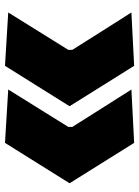

<svg xmlns="http://www.w3.org/2000/svg" viewBox="86 -642 558 770"><g transform="rotate(90 365.0 -257.0)"><path d="M553 2 339 -11Q376.5 -71 414 -131.5Q451.5 -192 489 -252V-268Q451.5 -327.5 414 -386.8Q376.5 -446 339 -505L553 -516Q593.5 -451.5 634 -386.5Q674.5 -321.5 715 -257Q674.5 -192.5 634 -127.5Q593.5 -62.5 553 2ZM244 2 30 -11Q67.5 -71 105 -131.5Q142.5 -192 180 -252V-268Q142.5 -327.5 105 -386.8Q67.5 -446 30 -505L244 -516Q284.5 -451.5 325 -386.5Q365.5 -321.5 406 -257Q365.5 -192.5 325 -127.5Q284.5 -62.5 244 2Z"/></g></svg>

Font: Commissioner Thin Black
Style: Regular
Weight: 900
Version: Version 1.000